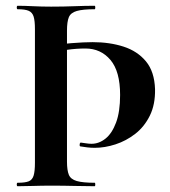

<svg xmlns="http://www.w3.org/2000/svg" viewBox="-20 -645 589 665"><path d="M101 -544Q101 -573 96.5 -587.5Q92 -602 79.5 -607.5Q67 -613 41 -613Q38 -613 38 -619Q38 -625 41 -625Q65 -625 94.5 -623.5Q124 -622 157 -622Q201 -622 238 -623.5Q275 -625 308 -625Q310 -625 310 -619Q310 -613 308 -613Q267 -613 246 -607Q225 -601 218.5 -585.5Q212 -570 212 -539V-85Q212 -55 218.5 -39.5Q225 -24 246 -18Q267 -12 308 -12Q310 -12 310 -6Q310 0 308 0Q275 0 238 -1Q201 -2 157 -2Q124 -2 94.5 -1Q65 0 41 0Q38 0 38 -6Q38 -12 41 -12Q67 -12 79.5 -17Q92 -22 96.5 -37Q101 -52 101 -81ZM147 -483Q183 -492 227 -495.5Q271 -499 301 -499Q360 -499 408 -483.5Q456 -468 485.5 -432.5Q515 -397 517 -336Q518 -283 499 -244.5Q480 -206 448.5 -181.5Q417 -157 380 -145Q343 -133 308 -133Q295 -133 282.5 -134.5Q270 -136 258 -138Q255 -139 256 -145.5Q257 -152 261 -151Q270 -150 279 -148.5Q288 -147 297 -147Q323 -147 345.5 -165Q368 -183 382 -220.5Q396 -258 396 -316Q396 -398 362.5 -437.5Q329 -477 276 -477Q244 -477 213 -472.5Q182 -468 156 -462Z"/></svg>

Font: Cormorant Garamond Light
Style: Bold
Weight: 700
Version: Version 4.001